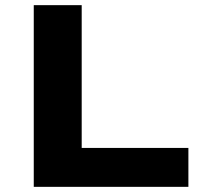

<svg xmlns="http://www.w3.org/2000/svg" viewBox="-20 -725 793 745"><path d="M111 0V-705H297V-151H711V0Z"/></svg>

Font: Nunito Sans 7pt Expanded ExtraBold
Style: Regular
Weight: 800
Width: 7
Designer: Vernon Adams
Foundry: Vernon Adams
Version: Version 3.101;gftools[0.9.27]